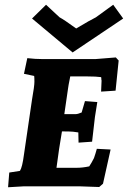

<svg xmlns="http://www.w3.org/2000/svg" viewBox="-20 -785 539 809"><path d="M276 -463Q267 -418 267 -414L251 -304H297Q308 -304 324 -311L338 -359L390 -355Q382 -307 380 -292L368 -188L311 -184L310 -227Q286 -231 270 -231H258Q241 -232 241 -231L229 -157L218 -78H303Q328 -78 356 -84Q366 -99 376 -119Q383 -139 388 -158L446 -155L414 -11L398 3Q329 0 313 0H82L14 4L19 -58L64 -65Q74 -80 81 -134L115 -366Q125 -422 125 -440.5Q125 -459 124 -465L81 -474L95 -540Q128 -536 162 -536H381L468 -543L480 -530L467 -403L406 -399L408 -446Q407 -447 407 -452.5Q407 -458 406 -460Q385 -463 348 -463ZM174 -765 231 -712Q250 -702 301 -665Q363 -702 384 -712L457 -765L499 -707L286 -564L115 -707Z"/></svg>

Font: Andada SC
Style: Bold Italic
Weight: 700
Italic angle: -8.29999°
Designer: Carolina Giovagnoli
Foundry: Carolina Giovagnoli
Version: Version 1.003